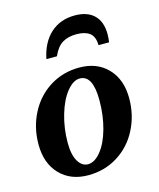

<svg xmlns="http://www.w3.org/2000/svg" viewBox="-108 -781 717 868"><g transform="rotate(-15 250.0 -347.0)"><path d="M333.5 -305.2Q333.5 -422.9 272.5 -422.9Q241.7 -422.9 211.7 -385.7Q181.6 -348.6 163.3 -286.1Q145 -223.6 145 -155.8Q145 -99.6 163.1 -69.1Q181.2 -38.6 209.5 -38.6Q240.7 -38.6 270 -74.7Q299.3 -110.8 316.4 -172.4Q333.5 -233.9 333.5 -305.2ZM198.2 9.8Q115.2 9.8 65.4 -42.5Q15.6 -94.7 15.6 -182.6Q15.6 -261.7 49.8 -328.1Q84 -394.5 145.3 -432.9Q206.5 -471.2 283.2 -471.2Q366.2 -471.2 416 -418.9Q465.8 -366.7 465.8 -278.8Q465.8 -199.7 431.6 -133.3Q397.5 -66.9 336.2 -28.6Q274.9 9.8 198.2 9.8ZM324.2 -704.1Q383.3 -704.1 414.8 -673.1Q446.3 -642.1 446.3 -584Q446.3 -565.9 443.4 -546.4H394Q393.1 -587.4 371.1 -603.8Q349.1 -620.1 310.1 -620.1Q271 -620.1 244.1 -604Q217.3 -587.9 199.2 -546.4H149.9Q165 -621.1 210.4 -662.6Q255.9 -704.1 324.2 -704.1Z"/></g></svg>

Font: Liberation Serif
Style: Bold Italic
Weight: 700
Italic angle: -16.333°
Designer: Steve Matteson
Foundry: Ascender Corporation
Version: Version 2.1.5